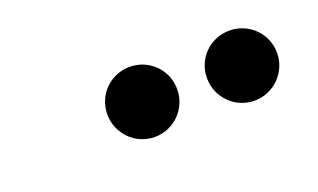

<svg xmlns="http://www.w3.org/2000/svg" viewBox="-34 -876 655 396"><g transform="rotate(-20 293.0 -678.0)"><path d="M476.1 -601.1C518.6 -601.1 553.2 -635.7 553.2 -678.2C553.2 -721.2 518.6 -754.9 476.1 -754.9C433.6 -754.9 399.4 -721.2 399.4 -678.2C399.4 -635.7 433.6 -601.1 476.1 -601.1ZM257.3 -601.1C299.8 -601.1 334 -635.7 334 -678.2C334 -721.2 299.8 -754.9 257.3 -754.9C214.8 -754.9 180.7 -721.2 180.7 -678.2C180.7 -635.7 214.8 -601.1 257.3 -601.1Z"/></g></svg>

Font: Cascadia Mono NF
Style: Bold Italic
Weight: 700
Italic angle: -10°
Monospace: yes
Designer: Aaron Bell
Foundry: Saja Typeworks
Version: Version 2404.023